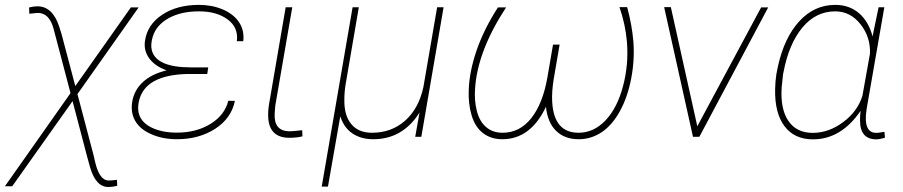

<svg xmlns="http://www.w3.org/2000/svg" viewBox="-40 -558 3683 783"><path d="M114.3 -532.2Q173.8 -531.2 200.7 -451.7L210.9 -419.4L267.1 -207L493.7 -527.8H525.4L275.9 -174.3L341.8 75.7L348.1 103.5Q365.7 177.2 402.3 178.2Q409.2 178.7 437 175.3L438 199.7Q419.4 204.6 401.4 204.6Q350.6 204.6 327.1 123.5L314.9 79.1L255.9 -145.5L9.8 201.7H-20L247.6 -178.2L178.7 -439.9Q161.6 -505.4 113.8 -505.4L79.6 -502L78.6 -527.3Q96.2 -532.2 114.3 -532.2Z M499 -141.6Q506.3 -189 541.7 -222.4Q577.1 -255.9 639.2 -271Q591.3 -288.6 568.4 -320.3Q545.4 -352.1 551.3 -391.6Q561 -458 621.6 -498Q682.1 -538.1 771.5 -538.1Q824.7 -538.1 868.4 -519.5Q912.1 -501 934.6 -467.8Q957 -434.6 952.1 -390.1H925.8Q933.1 -445.3 888.7 -478.5Q844.2 -511.7 771.5 -511.7Q698.2 -511.7 647.9 -483.9Q597.7 -456.1 583 -408.7Q573.2 -376.5 579.1 -353Q597.2 -283.2 738.8 -283.2H809.1L805.2 -256.3H723.6Q551.8 -252 526.9 -147Q520.5 -119.1 525.4 -98.1Q534.7 -59.1 577.4 -38.1Q620.1 -17.1 681.2 -17.1Q760.3 -17.1 818.1 -52.5Q876 -87.9 891.1 -147L918 -146.5Q903.3 -75.2 837.4 -32.7Q771.5 9.8 681.2 9.8Q624 9.8 577.9 -10.3Q531.7 -30.3 512 -64Q492.2 -97.7 499 -141.6Z M1151.9 -528.3 1082.5 -126.5 1080.1 -93.8Q1076.7 -23.9 1139.6 -22.5Q1152.8 -22.5 1192.4 -26.9L1193.4 -2Q1170.9 3.9 1140.1 3.9Q1057.1 3.9 1053.7 -81.5Q1052.7 -106.4 1057.1 -132.3L1125 -528.3Z M1423.3 -528.3 1369.6 -214.8Q1363.8 -181.2 1364.3 -146Q1364.3 -85.4 1393.3 -51Q1422.4 -16.6 1477.1 -16.6Q1556.6 -16.6 1612.1 -65.9Q1667.5 -115.2 1686.5 -202.1L1742.7 -528.3H1769L1678.2 0H1653.3L1670.9 -99.1Q1602.5 9.8 1481.9 9.8Q1433.1 9.8 1397.9 -13.4Q1362.8 -36.6 1347.7 -83.5L1297.4 203.1H1272L1397.9 -528.3Z M2023.9 -527.8Q1907.7 -350.6 1897.5 -197.8Q1893.6 -149.4 1904.5 -106Q1915.5 -62.5 1942.6 -39.6Q1969.7 -16.6 2009.3 -16.6Q2079.6 -16.6 2126.7 -76.2Q2173.8 -135.7 2192.4 -242.7L2215.3 -376H2242.2L2218.3 -236.8Q2209.5 -183.1 2211.9 -142.1Q2219.2 -16.6 2319.3 -16.6Q2381.3 -16.6 2429.2 -66.9Q2477.1 -117.2 2500.7 -206.3Q2524.4 -295.4 2516.6 -388.2Q2510.3 -460 2486.3 -528.8H2517.6Q2537.1 -457.5 2543 -388.7Q2548.8 -313.5 2533.9 -236.8Q2519 -160.2 2487.3 -103.3Q2455.6 -46.4 2412.8 -18.3Q2370.1 9.8 2320.3 9.8Q2262.7 9.8 2227.8 -24.4Q2192.9 -58.6 2186.5 -122.6Q2124 9.8 2008.3 9.8Q1962.4 9.8 1929.9 -15.1Q1897.5 -40 1883.3 -87.6Q1869.1 -135.3 1871.6 -191.4Q1874 -266.1 1903.6 -352.3Q1933.1 -438.5 1990.7 -527.8Z M2803.7 -43 3064 -527.8H3092.8L2812 0H2786.1L2668.5 -528.8H2695.8Z M3566.4 -528.3 3494.6 -116.2 3491.7 -92.8 3491.2 -85.4Q3487.3 -16.1 3533.7 -16.1Q3542 -16.1 3566.9 -20.5L3568.8 3.9Q3545.9 10.3 3534.2 10.3Q3467.8 10.3 3467.3 -65.4Q3466.8 -85.9 3469.7 -106Q3390.1 10.3 3275.4 10.3Q3199.2 10.3 3158.9 -43.9Q3118.7 -98.1 3121.1 -195.3Q3121.6 -225.6 3126 -254.4L3132.3 -286.6Q3158.2 -404.3 3219.5 -471.2Q3280.8 -538.1 3366.2 -538.1Q3423.8 -538.1 3463.4 -503.9Q3502.9 -469.7 3518.6 -408.7L3520 -417.5L3543 -528.3ZM3153.3 -254.4 3147.9 -203.1Q3141.6 -114.7 3174.8 -65.4Q3208 -16.1 3274.4 -16.1Q3339.8 -16.1 3398.7 -60.1Q3457.5 -104 3477.1 -167.5L3507.8 -338.9Q3510.7 -406.7 3469.2 -459.2Q3427.7 -511.7 3366.2 -511.7Q3287.1 -511.7 3232.2 -445.6Q3177.2 -379.4 3155.3 -264.2Z"/></svg>

Font: Roboto Thin
Style: Italic
Weight: 250
Italic angle: -12°
Designer: Google
Version: Version 2.134; 2016